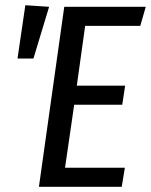

<svg xmlns="http://www.w3.org/2000/svg" viewBox="-20 -715 578 735"><path d="M538 -689 517 -616H306L274 -387H459L448 -314H264L229 -73H458L446 0H129L226 -689ZM77 -695 168 -689 108 -491H47Z"/></svg>

Font: Fira Sans Extra Condensed
Style: Italic
Weight: 400
Width: 3
Italic angle: -8°
Designer: Carrois Corporate & Edenspiekermann AG
Foundry: Carrois Corporate GbR & Edenspiekermann AG
Version: Version 4.203